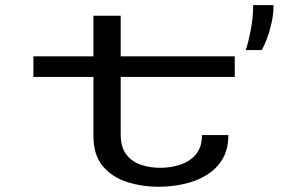

<svg xmlns="http://www.w3.org/2000/svg" viewBox="-20 -720 1140 750"><path d="M345 -189V-419.5H110.5V-500H345V-658.5H451.5V-500H897V-419.5H451.5V-194.5Q451.5 -146 472.8 -117.5Q494 -89 529.2 -76.8Q564.5 -64.5 606.5 -64.5Q647 -64.5 684.2 -76.8Q721.5 -89 745.2 -117Q769 -145 769 -192.5H872Q872 -135.5 848 -96.8Q824 -58 784.2 -34.5Q744.5 -11 696.2 -0.8Q648 9.5 600 9.5Q534.5 9.5 476 -9.2Q417.5 -28 381.2 -71.5Q345 -115 345 -189ZM940 -524.5Q949.5 -551.5 959.2 -601.5Q969 -651.5 969 -700H1048.5Q1048.5 -665.5 1041 -631.5Q1033.5 -597.5 1022.8 -569.2Q1012 -541 1002.5 -524.5Z"/></svg>

Font: Trispace Expanded
Style: Regular
Weight: 400
Width: 7
Designer: Tyler Finck
Foundry: Etcetera Type Company
Version: Version 1.210; ttfautohint (v1.8.3)